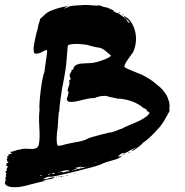

<svg xmlns="http://www.w3.org/2000/svg" viewBox="-33 -691 757 784"><path d="M461 -634.3Q461.9 -636.2 459 -636.2Q460 -635.2 461 -634.3ZM418.1 -657.1Q419 -656.2 420 -656.2Q420 -657.1 418.1 -657.1ZM424.8 -652.4Q423.8 -653.3 422.9 -654.3Q423.8 -653.3 424.8 -652.4ZM440 -642.9 438.1 -643.8Q438.1 -643.8 440 -642.9ZM459 -637.1H457.1Q457.1 -637.1 459 -636.2ZM427.6 -652.4H426.7Q426.7 -652.4 427.6 -651.4ZM408.6 -660Q406.7 -661.9 405.7 -661Q406.7 -661 408.6 -660ZM661 -243.8H661.9Q661.9 -244.8 661.9 -245.7ZM662.9 -248.6Q662.9 -248.6 662.9 -246.7H661.9ZM562.9 -240Q562.9 -239 566.7 -235.7Q570.5 -232.4 570.5 -231.4Q569.5 -232.4 567.1 -234.8Q564.8 -237.1 563.8 -237.1ZM486.7 -607.6Q487.6 -607.6 486.7 -608.6Q486.7 -608.6 486.7 -607.6ZM489.5 -607.6Q486.7 -607.6 486.7 -610.5Q488.6 -609.5 489.5 -607.6ZM457.1 -637.1H455.2Q454.3 -638.1 453.3 -639Q452.4 -640 451.4 -641Q458.1 -641 457.1 -637.1ZM493.3 -601.9Q490.5 -601.9 491.4 -604.8Q494.3 -603.8 493.3 -601.9ZM491.4 -605.7Q491.4 -605.7 490.5 -605.7L489.5 -606.7Q489.5 -604.8 491.4 -605.7ZM221 30.5H221.9V28.6Q219 28.6 213.3 30.5Q216.2 34.3 221 30.5ZM227.6 27.6Q227.6 27.6 226.7 28.6V29.5Q228.6 29.5 229.5 29.5V28.6Q228.6 27.6 227.6 27.6ZM206.7 30.5Q206.7 30.5 205.7 30.5Q204.8 31.4 204.8 32.4Q204.8 32.4 210.5 31.4V30.5Q209.5 29.5 208.6 30Q207.6 30.5 206.7 30.5ZM241.9 26.7Q237.1 27.6 236.2 25.7Q241 25.7 244.8 23.8L242.9 24.8ZM268.6 18.1Q273.3 18.1 274.3 17.1L271.4 16.2ZM468.6 -630.5 469.5 -629.5Q471.4 -628.6 471.4 -626.7Q469.5 -626.7 468.6 -630.5ZM464.8 -632.4Q469.5 -632.4 468.6 -630.5Q465.7 -628.6 464.8 -632.4ZM442.9 -641.9Q442.9 -641.9 443.8 -641ZM195.2 32.4Q196.2 33.3 198.6 32.4Q201 31.4 201.9 31.4Q201 30.5 199 30.5Q196.2 32.4 195.2 32.4ZM441 -642.9Q441 -642.9 442.9 -641.9ZM460 -55.2Q479 -64.8 480 -63.8Q469.5 -57.1 460 -55.2ZM488.6 -64.8Q494.3 -70.5 499 -70.5Q495.2 -66.7 488.6 -64.8ZM560 -110.5 561 -111.4H559Q559 -111.4 559 -110.5ZM582.9 -129.5Q582.9 -130.5 583.8 -130.5Q583.8 -130.5 582.9 -129.5ZM587.6 -133.3H588.6Q588.6 -134.3 587.6 -134.3ZM579 -124.8Q579 -125.7 579 -126.7H578.1Q578.1 -126.7 579 -124.8ZM584.8 -131.4H585.7Q585.7 -131.4 585.7 -132.4ZM-8.6 12.4Q-15.2 11.4 -7.6 7.6Q-5.7 6.7 -3.8 5.7Q-4.8 3.8 -5.7 5.7Q-6.7 0 -6.2 -1.4Q-5.7 -2.9 -3.3 -6.2Q-1 -9.5 0 -11.4Q-1 -12.4 -3.8 -11.4Q-3.8 -11.4 -3.8 -12.4Q-3.8 -13.3 -4.8 -13.3Q-6.7 -13.3 -8.6 -16.2Q-3.8 -19 -7.6 -21.9Q1 -26.7 1.9 -30.5H-2.9Q-3.8 -38.1 -4.8 -38.1Q-6.7 -41 -5.7 -42.4Q-4.8 -43.8 -1.9 -42.9Q-1.9 -45.7 -4.8 -52.4Q-1.9 -52.4 0 -52.9Q1.9 -53.3 2.9 -55.2Q-1 -57.1 -1 -59Q0 -59 4.8 -60.5Q9.5 -61.9 12.4 -63.3Q15.2 -64.8 16.2 -65.7Q7.6 -67.6 9.5 -71.4Q15.2 -70.5 29 -75.7Q42.9 -81 49.5 -80Q57.1 -83.8 70 -83.8Q82.9 -83.8 93.8 -82.9Q104.8 -81.9 114.3 -86.2Q123.8 -90.5 125.7 -101Q130.5 -124.8 127.6 -171.4Q124.8 -218.1 128.6 -241Q126.7 -253.3 129.5 -287.6Q132.4 -321.9 138.1 -355.2Q143.8 -388.6 148.6 -397.1Q149.5 -409.5 152.9 -431Q156.2 -452.4 158.1 -467.1Q160 -481.9 159 -487.6Q151.4 -485.7 141.9 -480.5Q132.4 -475.2 125.2 -473.3Q118.1 -471.4 107.6 -472.4Q104.8 -479 104.3 -487.6Q103.8 -496.2 105.7 -506.7Q107.6 -517.1 109 -525.7Q110.5 -534.3 113.3 -545.2Q116.2 -556.2 117.1 -561Q120 -566.7 121.4 -577.1Q122.9 -587.6 124.8 -592.4Q131.4 -611.4 130.5 -613.3Q134.3 -616.2 143.3 -625.2Q152.4 -634.3 159.5 -639Q166.7 -643.8 175.2 -647.6Q222.9 -665.7 249.5 -665.7Q241.9 -664.8 226.7 -656.2Q230.5 -656.2 241 -660Q251.4 -663.8 252.4 -665.7Q264.8 -668.6 309.5 -670.5Q319 -671.4 338.6 -669.5Q358.1 -667.6 369.5 -668.6Q375.2 -669.5 383.8 -665.2Q392.4 -661 398.1 -661.9V-661Q402.9 -661.9 430.5 -648.6Q428.6 -645.7 435.7 -641.9Q442.9 -638.1 447.6 -637.1Q447.6 -638.1 446.2 -639Q444.8 -640 443.8 -641Q446.7 -639 453.8 -633.8Q461 -628.6 465.7 -625.7L466.7 -627.6Q467.6 -621.9 471.9 -621.4Q476.2 -621 476.2 -618.1Q476.2 -618.1 473.3 -618.1Q476.2 -617.1 482.9 -610Q489.5 -602.9 489.5 -600Q489.5 -600 488.6 -600Q490.5 -600 492.4 -597.1Q492.4 -599 492.4 -601Q493.3 -601 498.1 -597.1Q494.3 -604.8 483.8 -614.3Q483.8 -614.3 483.8 -613.3Q483.8 -612.4 482.9 -612.4Q484.8 -613.3 486.7 -610.5Q486.7 -610.5 484.8 -609.5L483.8 -610.5L482.9 -612.4Q481 -611.4 479 -613.3Q480 -613.3 480 -615.2L481.9 -613.3Q481.9 -614.3 481.9 -615.2Q481.9 -615.2 481.9 -615.2H482.9Q482.9 -615.2 481.9 -616.2Q481.9 -616.2 481 -616.2Q480 -615.2 478.1 -615.7Q476.2 -616.2 476.2 -618.1Q478.1 -618.1 481 -616.2Q474.3 -621.9 471.4 -626.7Q497.1 -615.2 510 -587.6Q522.9 -560 522.4 -531Q521.9 -501.9 510.5 -478.1Q506.7 -472.4 498.1 -461Q489.5 -449.5 482.9 -439Q476.2 -428.6 474.3 -418.1Q483.8 -410.5 506.7 -401.9Q529.5 -393.3 546.7 -385.7Q581.9 -367.6 601.9 -350.5Q617.1 -338.1 623.8 -331.9Q630.5 -325.7 640 -312.9Q649.5 -300 653.3 -287.6Q658.1 -274.3 659 -266.7Q660 -259 659 -252.4Q658.1 -245.7 658.1 -241.9H660Q660 -238.1 657.1 -233.3Q654.3 -228.6 652.4 -225.7Q650.5 -222.9 651.4 -221.9Q647.6 -217.1 643.3 -209Q639 -201 635.7 -195.2Q632.4 -189.5 625.2 -180Q618.1 -170.5 609.5 -161.9L599 -150.5Q588.6 -139 574.3 -126.2Q560 -113.3 552.4 -109.5L551.4 -108.6Q547.6 -105.7 546.7 -102.9Q520 -80 504.8 -73.3Q506.7 -79 514.3 -81L508.6 -80Q522.9 -87.6 524.8 -90.5Q518.1 -87.6 507.1 -81.4Q496.2 -75.2 486.2 -70Q476.2 -64.8 468.6 -63.8Q472.4 -62.9 472.4 -66.7Q463.8 -65.7 450.5 -55.2Q453.3 -55.2 458.1 -55.2V-54.3Q452.4 -55.2 449.5 -49.5Q459 -53.3 463.8 -53.3V-52.4Q452.4 -42.9 424.8 -35.7Q397.1 -28.6 387.6 -23.8Q370.5 -14.3 310.5 0Q295.2 4.8 235.7 18.6Q176.2 32.4 176.2 30.5Q156.2 29.5 146.7 39Q143.8 39 142.9 39V40Q151.4 41.9 167.1 36.7Q182.9 31.4 190.5 34.3Q182.9 39 165.2 41.4Q147.6 43.8 141 46.7Q156.2 46.7 156.2 47.6Q147.6 47.6 119 55.2Q90.5 62.9 64.8 69Q39 75.2 14.8 72.9Q-9.5 70.5 -13.3 56.2Q-12.4 54.3 -11.9 51.9Q-11.4 49.5 -11 48.1Q-10.5 46.7 -10 43.8Q-9.5 41 -8.6 39Q-10.5 39 -12.4 38.1Q-12.4 36.2 -11 34.8Q-9.5 33.3 -8.6 31.9Q-7.6 30.5 -6.7 30.5Q-11.4 29.5 -7.6 26.7Q-12.4 21.9 -4.8 16.2Q-10.5 16.2 -8.6 12.4ZM504.8 -585.7Q504.8 -586.7 502.9 -588.6Q502.9 -585.7 504.8 -585.7ZM-5.7 2.9Q-4.8 3.8 -3.8 3.8ZM-3.8 1Q-2.9 1 -2.9 1.9Q-2.9 1.9 -3.8 1ZM96.2 45.7V44.8Q98.1 43.8 99 44.8Q98.1 46.7 96.2 45.7ZM109.5 43.8V42.9Q110.5 41.9 110.5 42.9Q111.4 44.8 109.5 43.8ZM116.2 49.5V48.6L121 49.5Q119 50.5 116.2 49.5ZM123.8 41Q122.9 42.9 121 43.8Q118.1 42.9 119 40ZM119 27.6Q121 26.7 123.8 26.7Q121.9 28.6 119 27.6ZM124.8 41Q125.7 41 129.5 40Q129.5 40 134.3 39Q136.2 40 136.2 41Q127.6 48.6 124.8 41ZM129.5 26.7Q136.2 28.6 138.1 23.8Q136.2 24.8 133.3 24.8Q129.5 25.7 129.5 26.7ZM138.1 41V39H141Q141 41 138.1 41ZM160 21.9Q154.3 23.8 152.4 23.8Q155.2 20 160 21ZM163.8 22.9Q165.7 21.9 169 21Q172.4 20 174.3 18.1Q164.8 18.1 162.9 22.9ZM458.1 -291.4 455.2 -292.4Q456.2 -291.4 458.1 -290.5ZM352.4 -666.7Q357.1 -667.6 361 -666.7Q357.1 -663.8 352.4 -665.7ZM307.6 -667.6Q313.3 -669.5 317.1 -668.6V-667.6Q312.4 -667.6 307.6 -667.6ZM295.2 -665.7Q298.1 -670.5 304.8 -668.6Q301.9 -663.8 295.2 -665.7ZM291.4 -667.6Q292.4 -668.6 293.3 -667.6Q293.3 -665.7 291.4 -666.7ZM281 -665.7H282.9Q281 -661 276.2 -664.8Q277.1 -664.8 278.6 -665.2Q280 -665.7 281 -665.7ZM269.5 -664.8 271.4 -663.8Q270.5 -663.8 269.5 -662.9ZM220 -654.3 225.7 -655.2Q225.7 -654.3 221.9 -653.3Q218.1 -652.4 217.1 -653.3ZM181 20Q181.9 19 183.8 19Q185.7 19 187.6 19Q190.5 18.1 190.5 17.1Q182.9 11.4 180 20ZM192.4 16.2Q191.4 16.2 190.5 15.2Q194.3 13.3 199 14.3Q196.2 16.2 192.4 16.2ZM245.7 7.6Q244.8 9.5 241.9 9.5Q245.7 10.5 249.5 7.6V6.7Q251.4 6.7 250.5 5.7Q240 0 201.9 14.3Q216.2 10.5 223.8 11.4Q223.8 12.4 223.8 13.3Q226.7 13.3 235.7 10.5Q244.8 7.6 245.7 7.6ZM218.1 7.6Q219 3.8 225.7 5.7Q222.9 8.6 218.1 7.6ZM237.1 2.9Q237.1 1 240 1.9ZM254.3 4.8Q257.1 4.8 259 5.7L258.1 6.7Q257.1 7.6 256.2 7.6Q255.2 7.6 254.3 4.8ZM254.3 0Q260 -3.8 265.7 -2.9V-1.9Q263.8 -1.9 260.5 -0.5Q257.1 1 254.3 0ZM256.2 3.8Q256.2 -1 266.7 0Q263.8 5.7 256.2 3.8ZM261 5.7Q261.9 5.7 262.9 5.7L263.8 6.7Q263.8 6.7 267.6 3.8Q263.8 2.9 261 5.7ZM285.7 -6.7Q285.7 -5.7 281 -3.3Q276.2 -1 271.9 0.5Q267.6 1.9 266.7 2.9Q269.5 2.9 279 1.9Q280 0 276.2 0Q294.3 -1.9 296.2 -3.8H298.1Q314.3 -7.6 315.2 -8.6Q311.4 -9.5 308.6 -9.5Q308.6 -8.6 310.5 -8.6Q306.7 -9.5 301.4 -8.1Q296.2 -6.7 292.4 -5.7Q288.6 -4.8 287.6 -4.8Q287.6 -4.8 293.3 -6.7Q299 -8.6 300 -10.5Q282.9 -9.5 271.4 -3.8Q273.3 -3.8 278.1 -5.2Q282.9 -6.7 285.7 -6.7ZM317.1 -8.6Q320 -9.5 321 -10.5Q318.1 -11.4 316.2 -9.5Q317.1 -9.5 317.1 -8.6ZM329.5 -14.3Q326.7 -11.4 322.9 -12.4Q325.7 -16.2 329.5 -14.3ZM329.5 -18.1Q327.6 -17.1 326.7 -18.1Q327.6 -20 329.5 -19ZM335.2 -19H333.3Q334.3 -21.9 337.1 -21Q336.2 -20 335.2 -19ZM346.7 -19Q343.8 -17.1 341 -18.1Q342.9 -21 346.7 -20ZM365.7 -28.6Q362.9 -28.6 357.6 -27.1Q352.4 -25.7 350.5 -25.7Q352.4 -25.7 354.8 -25.7Q357.1 -25.7 360.5 -27.1Q363.8 -28.6 365.7 -28.6ZM380 -32.4Q375.2 -29.5 370.5 -30.5Q374.3 -34.3 380 -32.4ZM388.6 -31.4H386.7Q387.6 -34.3 389.5 -32.4ZM400 -35.2H399Q399 -37.1 401 -37.1Q401 -37.1 401 -37.1ZM405.7 -41H403.8Q404.8 -43.8 408.6 -42.9Q407.6 -42.9 405.7 -41ZM420 -41.9Q419 -41.9 417.1 -41Q415.2 -40 413.3 -41Q413.3 -41.9 415.2 -42.9Q412.4 -41.9 412.4 -44.8Q414.3 -44.8 418.1 -44.8Q417.1 -43.8 416.2 -43.8Q418.1 -43.8 421 -43.8ZM424.8 -46.7Q423.8 -47.6 421 -44.8Q422.9 -44.8 424.8 -46.7ZM433.3 -49.5 430.5 -47.6Q430.5 -47.6 431.4 -49.5Q428.6 -47.6 425.7 -47.6Q427.6 -49.5 429.5 -49.5Q431.4 -49.5 433.3 -50.5Q435.2 -51.4 436.2 -52.4Q438.1 -51.4 440 -51.4Q435.2 -49.5 433.3 -49.5ZM497.1 -181Q568.6 -208.6 578.1 -230.5Q575.2 -231.4 564.8 -241.9Q565.7 -241.9 566.7 -241.9Q563.8 -244.8 561 -246.7H560Q558.1 -247.6 556.7 -248.6Q555.2 -249.5 553.3 -249.5Q515.2 -282.9 451.4 -288.6Q452.4 -287.6 452.4 -286.7Q443.8 -289.5 428.1 -292.4Q412.4 -295.2 404.8 -298.1Q395.2 -301 380 -298.6Q364.8 -296.2 352.4 -290.5Q342.9 -291.4 323.8 -287.6Q304.8 -283.8 289 -279.5Q273.3 -275.2 258.1 -274.8Q242.9 -274.3 241 -281.9Q241 -281.9 241 -282.9Q241 -283.8 241.9 -284.8Q241 -285.7 240 -285.7Q239 -285.7 238.1 -286.7Q240 -287.6 241.9 -293.3Q243.8 -299 245.2 -306.2Q246.7 -313.3 247.6 -315.2Q244.8 -316.2 243.8 -319Q242.9 -321.9 243.8 -325.7Q244.8 -329.5 245.7 -332.9Q246.7 -336.2 248.1 -340Q249.5 -343.8 249.5 -345.7Q251.4 -345.7 251.4 -347.6Q249.5 -348.6 249.5 -349.5Q250.5 -350.5 251.4 -351.4Q248.6 -352.4 249.5 -355.2Q251.4 -357.1 252.4 -357.1Q247.6 -359 248.6 -361Q249.5 -362.9 253.3 -365.7L256.2 -369.5Q254.3 -371.4 251.4 -377.1Q253.3 -378.1 253.3 -379Q249.5 -382.9 252.4 -388.6Q255.2 -394.3 259 -399Q258.1 -401.9 258.1 -402.9Q258.1 -403.8 261.9 -405.7L266.7 -408.6Q266.7 -419 276.7 -424.8Q286.7 -430.5 298.1 -431.4Q309.5 -432.4 325.2 -432.9Q341 -433.3 345.7 -434.3Q369.5 -438.1 397.1 -449.5Q398.1 -449.5 403.8 -452.4Q409.5 -455.2 414.3 -458.1Q419 -461 420 -464.8Q416.2 -467.6 408.1 -474.3Q400 -481 395.2 -485.2Q390.5 -489.5 381.9 -493.3Q373.3 -497.1 366.7 -497.1Q357.1 -498.1 340 -502.9Q323.8 -508.6 310.5 -509.5Q264.8 -515.2 245.7 -506.7Q243.8 -505.7 242.9 -495.2Q242.9 -493.3 237.1 -426.7Q235.2 -405.7 226.2 -359Q217.1 -312.4 217.1 -306.7L215.2 -294.3Q213.3 -282.9 211.4 -266.2Q209.5 -249.5 209.5 -240Q205.7 -229.5 204.8 -204.3Q203.8 -179 202.9 -173.3Q194.3 -116.2 201.9 -96.2Q207.6 -96.2 211.4 -96.2Q215.2 -96.2 216.7 -96.7Q218.1 -97.1 220.5 -97.6Q222.9 -98.1 224.3 -98.6Q225.7 -99 229.5 -100.5Q233.3 -101.9 239 -102.9Q247.6 -104.8 261.4 -107.6Q275.2 -110.5 284.8 -111.9Q294.3 -113.3 306.7 -117.1Q319 -121 328.6 -126.7Q335.2 -129.5 374.8 -140Q414.3 -150.5 416.2 -150.5Q420 -148.6 441.4 -157.1Q462.9 -165.7 464.8 -165.7Q476.2 -172.4 497.1 -181ZM256.2 -358.1Q253.3 -358.1 252.4 -359Q255.2 -359 256.2 -358.1Z"/></svg>

Font: KAZYinfo
Style: Bold
Weight: 700
Designer: emmanuel didier
Foundry: emmanuel didier
Version: Version 001.000